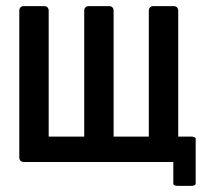

<svg xmlns="http://www.w3.org/2000/svg" viewBox="-20 -527 703 627"><path d="M546 2H58Q51 2 47 -2Q43 -6 43 -13V-492Q43 -499 47 -503Q51 -507 58 -507H124Q131 -507 135 -503Q139 -499 139 -492V-81H255V-492Q255 -499 259 -503Q263 -507 270 -507H336Q343 -507 347 -503Q351 -499 351 -492V-81H466V-492Q466 -499 470 -503Q474 -507 481 -507H547Q554 -507 558 -503Q562 -499 562 -492V-81H604Q611 -81 615 -79Q619 -77 619 -74V73Q619 76 615 78Q611 80 604 80H561Q554 80 550 78Q546 76 546 73Z"/></svg>

Font: Barlow_Medium_SS
Style: Regular
Weight: 500
Designer: Jeremy Tribby
Foundry: Jeremy Tribby
Version: Version 1.101 August 23, 2024